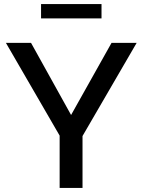

<svg xmlns="http://www.w3.org/2000/svg" viewBox="-20 -920 697 940"><path d="M132 -710 328 -357 526 -710H649L384 -254V0H272V-256L9 -710ZM181 -830V-900H477V-830Z"/></svg>

Font: Raleway Thin SemiBold
Style: Regular
Weight: 600
Version: Version 4.026